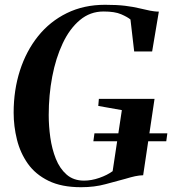

<svg xmlns="http://www.w3.org/2000/svg" viewBox="-20 -772 719 802"><path d="M318.5 10Q237 10 182.5 -16.8Q128 -43.5 96.2 -88.5Q64.5 -133.5 50.8 -189Q37 -244.5 37 -301.5Q37 -395.5 63.2 -477.2Q89.5 -559 139 -620.8Q188.5 -682.5 259.2 -717.2Q330 -752 419 -752Q468.5 -752 502.8 -747.8Q537 -743.5 561.5 -737.5Q586 -731.5 606.5 -727.5Q615 -726 623.8 -724.8Q632.5 -723.5 643.5 -723.5L615.5 -557H540.5L525 -690.5Q512.5 -701 486 -712.5Q459.5 -724 412.5 -724Q356.5 -724 313.8 -688.2Q271 -652.5 242 -591Q213 -529.5 198.2 -452Q183.5 -374.5 183.5 -291Q183.5 -245.5 190.2 -197.5Q197 -149.5 213.2 -108.8Q229.5 -68 258.2 -42.8Q287 -17.5 331 -17.5Q362 -17.5 395 -29Q428 -40.5 450.5 -57L489 -312L390.5 -329.5L393 -359H625.5L578 -40Q561.5 -39.5 544 -35.8Q526.5 -32 503.5 -25Q467.5 -15.5 421.2 -2.8Q375 10 318.5 10ZM370 -182 374.5 -215H679L674.5 -182Z"/></svg>

Font: Merriweather 144pt SemiBold
Style: Italic
Weight: 600
Italic angle: -7.8°
Version: Version 2.101